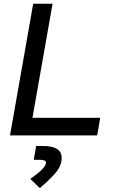

<svg xmlns="http://www.w3.org/2000/svg" viewBox="-20 -713 626 1011"><path d="M32.7 0 154.8 -693.4H256.8L150.9 -92.8H507.8L491.7 0ZM189.5 277.3 139.6 229Q222.2 171.4 222.2 144Q222.2 128.4 189.5 128.4H157.7L170.4 55.7H207Q304.7 55.7 304.7 118.2Q304.7 160.6 270 200.2Q235.4 239.7 189.5 277.3Z"/></svg>

Font: Cascadia Code NF
Style: Italic
Weight: 400
Italic angle: -10°
Monospace: yes
Designer: Aaron Bell
Foundry: Saja Typeworks
Version: Version 2404.023; ttfautohint (v1.8.4)